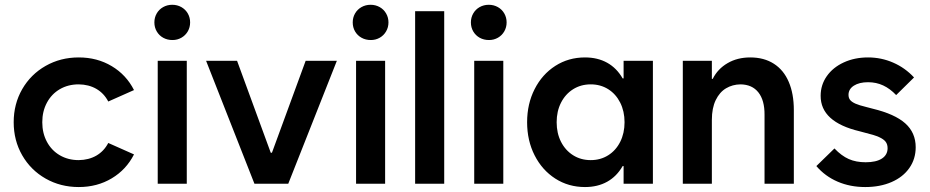

<svg xmlns="http://www.w3.org/2000/svg" viewBox="-20 -753 3810 787"><path d="M36.1 -252Q36.1 -326.7 71 -387.5Q106 -448.2 167 -482.9Q228 -517.6 302.7 -517.6Q378.4 -517.6 438 -481.9Q497.6 -446.3 529.3 -383.8L423.8 -336.9Q406.2 -370.6 375 -388.7Q343.8 -406.7 302.7 -407.2Q259.3 -407.2 225.3 -387.5Q191.4 -367.7 172.4 -332.3Q153.3 -296.9 153.3 -252Q153.3 -207 172.4 -171.6Q191.4 -136.2 225.3 -116.5Q259.3 -96.7 302.7 -96.7Q343.8 -97.2 375 -115.2Q406.2 -133.3 423.8 -167L529.3 -120.1Q497.6 -57.6 438 -22Q378.4 13.7 302.7 13.7Q228 13.7 167 -21Q106 -55.7 71 -116.5Q36.1 -177.2 36.1 -252Z M626.5 -503.9H745.6V0H626.5ZM612.8 -661.1Q612.8 -681.2 622.3 -697.8Q631.8 -714.4 648.7 -723.9Q665.5 -733.4 686 -733.4Q706.5 -733.4 723.4 -723.9Q740.2 -714.4 749.8 -697.8Q759.3 -681.2 759.3 -661.1Q759.3 -641.1 749.8 -624.5Q740.2 -607.9 723.6 -598.4Q707 -588.9 687 -588.9Q666 -588.9 649.2 -598.1Q632.3 -607.4 622.6 -624Q612.8 -640.6 612.8 -661.1Z M824.7 -503.9H951.7L1089.8 -127H1094.7L1232.9 -503.9H1360.8L1161.6 0H1022.9Z M1439.5 -503.9H1558.6V0H1439.5ZM1425.8 -661.1Q1425.8 -681.2 1435.3 -697.8Q1444.8 -714.4 1461.7 -723.9Q1478.5 -733.4 1499 -733.4Q1519.5 -733.4 1536.4 -723.9Q1553.2 -714.4 1562.7 -697.8Q1572.3 -681.2 1572.3 -661.1Q1572.3 -641.1 1562.7 -624.5Q1553.2 -607.9 1536.6 -598.4Q1520 -588.9 1500 -588.9Q1479 -588.9 1462.2 -598.1Q1445.3 -607.4 1435.5 -624Q1425.8 -640.6 1425.8 -661.1Z M1681.6 -707H1800.8V0H1681.6Z M1923.8 -503.9H2043V0H1923.8ZM1910.2 -661.1Q1910.2 -681.2 1919.7 -697.8Q1929.2 -714.4 1946 -723.9Q1962.9 -733.4 1983.4 -733.4Q2003.9 -733.4 2020.8 -723.9Q2037.6 -714.4 2047.1 -697.8Q2056.6 -681.2 2056.6 -661.1Q2056.6 -641.1 2047.1 -624.5Q2037.6 -607.9 2021 -598.4Q2004.4 -588.9 1984.4 -588.9Q1963.4 -588.9 1946.5 -598.1Q1929.7 -607.4 1919.9 -624Q1910.2 -640.6 1910.2 -661.1Z M2540 -252Q2540 -296.9 2522.2 -332.3Q2504.4 -367.7 2472.9 -387.5Q2441.4 -407.2 2401.4 -407.2Q2360.8 -407.2 2329.1 -387.2Q2297.4 -367.2 2279.5 -332Q2261.7 -296.9 2261.7 -252Q2261.7 -207 2279.5 -171.9Q2297.4 -136.7 2329.1 -116.7Q2360.8 -96.7 2401.4 -96.7Q2441.4 -96.7 2472.9 -116.5Q2504.4 -136.2 2522.2 -171.6Q2540 -207 2540 -252ZM2536.1 0V-72.3H2532.2Q2507.8 -29.8 2468.8 -8.1Q2429.7 13.7 2377.9 13.7Q2310.1 13.7 2256.1 -21Q2202.1 -55.7 2171.4 -116.2Q2140.6 -176.8 2140.6 -252Q2140.6 -327.1 2171.4 -387.7Q2202.1 -448.2 2256.1 -482.9Q2310.1 -517.6 2377.9 -517.6Q2429.7 -517.6 2468.8 -495.8Q2507.8 -474.1 2532.2 -431.6H2536.1V-503.9H2656.2V0Z M2778.8 -503.9H2897.9V-429.7H2901.4Q2921.9 -470.7 2962.2 -494.1Q3002.4 -517.6 3055.2 -517.6Q3111.8 -517.6 3152.1 -491.7Q3192.4 -465.8 3213.1 -417.2Q3233.9 -368.7 3233.9 -301.8V0H3113.8V-282.2Q3114.3 -341.8 3088.6 -374.3Q3063 -406.7 3015.1 -407.2Q2982.4 -406.7 2956.1 -391.1Q2929.7 -375.5 2913.8 -342.8Q2897.9 -310.1 2897.9 -261.7V0H2778.8Z M3326.2 -72.3 3400.4 -144.5Q3429.2 -114.3 3459 -101.1Q3488.8 -87.9 3528.3 -87.9Q3571.3 -87.9 3594.7 -103Q3618.2 -118.2 3618.2 -145.5Q3618.2 -161.6 3610.1 -172.1Q3602.1 -182.6 3583 -191.2Q3564 -199.7 3529.3 -208L3503.9 -214.8Q3343.3 -252.9 3343.8 -360.4Q3343.8 -404.8 3368.9 -440.7Q3394 -476.6 3438.5 -497.1Q3482.9 -517.6 3538.1 -517.6Q3592.3 -517.6 3641.1 -496.3Q3689.9 -475.1 3726.6 -435.5L3653.3 -363.3Q3628.4 -389.6 3600.1 -402.8Q3571.8 -416 3538.1 -416Q3502 -416 3480 -401.9Q3458 -387.7 3458 -364.3Q3458 -351.6 3464.6 -343.3Q3471.2 -335 3486.6 -328.1Q3502 -321.3 3530.3 -314.5L3556.6 -307.6Q3647.9 -285.6 3690.7 -247.3Q3733.4 -209 3733.4 -149.4Q3733.4 -101.6 3707.5 -64.5Q3681.6 -27.3 3634.5 -6.8Q3587.4 13.7 3526.4 13.7Q3464.8 13.7 3413.6 -8.3Q3362.3 -30.3 3326.2 -72.3Z"/></svg>

Font: Wanted Sans SemiBold
Style: Regular
Weight: 600
Designer: Original Design by Kil Hyung-jin and Kang Hanbin, Wanted Lab, Inc; Hangeul from Source Han Sans by Jang Soo-young and Ka
Foundry: Wanted Lab, Inc.
Version: Version 1.003